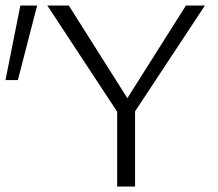

<svg xmlns="http://www.w3.org/2000/svg" viewBox="-38 -678 794 698"><path d="M401 -252 134 -658H212L444 -291ZM388 0V-291H453V0ZM441 -255 406 -291 638 -658H707ZM27 -387H-18L36 -658H97Z"/></svg>

Font: Ysabeau Office Light
Style: Regular
Weight: 300
Designer: Christian Thalmann (Catharsis Fonts)
Version: Version 2.001;gftools[0.9.30]; featfreeze: tnum,lnum,ss02